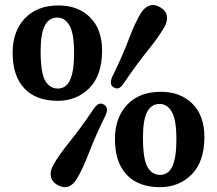

<svg xmlns="http://www.w3.org/2000/svg" viewBox="-20 -738 876 775"><path d="M216 -716Q295.5 -716 343.8 -667.8Q392 -619.5 392 -534Q392 -434 340.8 -382.5Q289.5 -331 213 -331Q126 -331 78.5 -381Q31 -431 31 -525Q31 -612 80.5 -664Q130 -716 216 -716ZM279 -525Q279 -603 260.5 -635Q242 -667 211.5 -667Q177.5 -667 160.8 -634.5Q144 -602 144 -531Q144 -445 162.2 -412.8Q180.5 -380.5 214 -380.5Q232 -380.5 246.8 -392.5Q261.5 -404.5 270.2 -436Q279 -467.5 279 -525ZM479 -401Q468.5 -386 459.5 -382.2Q450.5 -378.5 438.5 -385.5Q419.5 -396.5 433 -428Q474 -511 498.8 -577Q523.5 -643 547 -682.5Q562.5 -708 582.8 -715.2Q603 -722.5 627 -708.5Q650 -695 653.5 -673.5Q657 -652 642.5 -627Q620 -588 575.5 -533Q531 -478 479 -401ZM359 -300Q369.5 -314.5 378.8 -318.5Q388 -322.5 400 -315.5Q420 -303.5 406 -272.5Q366 -191 340.2 -124Q314.5 -57 291.5 -18.5Q259.5 36 211 8Q188.5 -5.5 185 -27Q181.5 -48.5 196 -73.5Q218 -112.5 263.5 -168.8Q309 -225 359 -300ZM629 -367.5Q708.5 -367.5 756.8 -319.2Q805 -271 805 -185.5Q805 -85.5 753.8 -34Q702.5 17.5 626 17.5Q539 17.5 491.5 -32.5Q444 -82.5 444 -176.5Q444 -263.5 493.5 -315.5Q543 -367.5 629 -367.5ZM692 -176.5Q692 -254.5 673.5 -286.5Q655 -318.5 624.5 -318.5Q590.5 -318.5 573.8 -286Q557 -253.5 557 -182.5Q557 -96.5 575.2 -64.2Q593.5 -32 627 -32Q645 -32 659.8 -44Q674.5 -56 683.2 -87.5Q692 -119 692 -176.5Z"/></svg>

Font: Fraunces 9pt S100 SemiBold
Style: Regular
Weight: 600
Version: Version 1.000; ttfautohint (v1.8.3)